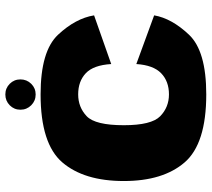

<svg xmlns="http://www.w3.org/2000/svg" viewBox="-56 -710 772 700"><g transform="rotate(-90 330.0 -360.0)"><path d="M336 6Q494 6 553.5 -57Q613 -120 624 -184L446.5 -249Q442.5 -187 413 -158.5Q383.5 -130 336 -130Q289 -130 256.2 -162Q223.5 -194 223.5 -294.5Q223.5 -398.5 256.2 -429.8Q289 -461 336 -461Q383.5 -461 413 -433.2Q442.5 -405.5 446.5 -340.5L624 -403Q613 -470.5 553.5 -534.2Q494 -598 336 -598Q156 -598 88 -518.8Q20 -439.5 20 -294.5Q20 -151.5 88 -72.8Q156 6 336 6ZM335.5 -616Q358.5 -616 374.5 -632.2Q390.5 -648.5 390.5 -671.5Q390.5 -694.5 374.5 -710.5Q358.5 -726.5 335.5 -726.5Q312.5 -726.5 296.2 -710.5Q280 -694.5 280 -671.5Q280 -648.5 296.2 -632.2Q312.5 -616 335.5 -616Z"/></g></svg>

Font: Anybody UltraCondensed Thin ExtraBold
Style: Regular
Weight: 800
Version: Version 1.111